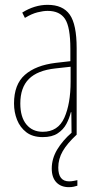

<svg xmlns="http://www.w3.org/2000/svg" viewBox="-20 -623 406 794"><path d="M177 -603Q240 -603 268.5 -562.5Q297 -522 297 -424V-66H276L275 -159H273Q267 -134 254.5 -110.5Q242 -87 218.5 -71.5Q195 -56 157 -56Q115 -56 89 -76Q63 -96 50.5 -127.5Q38 -159 38 -195Q38 -274 83 -313.5Q128 -353 210 -363L271 -370V-421Q271 -511 249 -544.5Q227 -578 177 -578Q159 -578 135 -572Q111 -566 83 -549L72 -571Q123 -603 177 -603ZM209 -340Q135 -332 99.5 -296.5Q64 -261 64 -195Q64 -139 89 -108.5Q114 -78 157 -78Q220 -78 246 -136Q272 -194 272 -286V-347ZM221 70Q221 127 266 127Q275 127 285.5 125Q296 123 300 122V145Q294 147 285 149Q276 151 265 151Q232 151 213 131Q194 111 194 74Q194 33 216.5 -4.5Q239 -42 277 -75L297 -66Q258 -30 239.5 2Q221 34 221 70Z"/></svg>

Font: Noto Sans Malayalam UI ExtraCondensed Thin
Style: Regular
Weight: 100
Width: 2
Designer: Jelle Bosma - Monotype Design Team
Foundry: Monotype Imaging Inc.
Version: Version 2.104; ttfautohint (v1.8.4.7-5d5b)